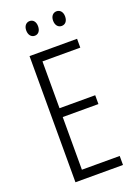

<svg xmlns="http://www.w3.org/2000/svg" viewBox="-166 -1048 724 1021"><g transform="rotate(-20 196.0 -537.5)"><path d="M106 -941C106 -915 120 -899 140 -899C159 -899 173 -914 173 -941C173 -967 159 -982 140 -982C120 -982 106 -966 106 -941ZM258 -941C258 -915 272 -899 292 -899C312 -899 326 -914 326 -941C326 -967 311 -982 292 -982C273 -982 258 -967 258 -941ZM345 -93V-144H131V-442H333V-492H131V-757H345V-807H76V-93Z"/></g></svg>

Font: Noto Sans Kannada UI ExtraCondensed Light
Style: Regular
Weight: 300
Width: 2
Designer: Jelle Bosma - Monotype Design Team
Foundry: Monotype Imaging Inc.
Version: Version 2.005